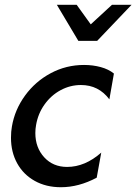

<svg xmlns="http://www.w3.org/2000/svg" viewBox="-20 -774 571 804"><path d="M332 -502Q257 -502 192.5 -467.5Q128 -433 85 -374Q42 -315 30 -245Q26 -224 26 -197Q26 -137 52 -90Q78 -43 125.5 -16.5Q173 10 235 10Q310 10 385 -30L404 -135Q336 -75 261 -75Q202 -75 165 -115.5Q128 -156 128 -217Q128 -234 131 -250Q139 -298 166.5 -336.5Q194 -375 234 -396.5Q274 -418 319 -418Q393 -418 438 -358L457 -466Q435 -484 402 -493Q369 -502 332 -502ZM449 -754 360 -672 301 -754H218L308 -603H387L531 -754Z"/></svg>

Font: Geom
Style: Italic
Weight: 400
Italic angle: -10°
Version: Version 1.102